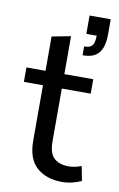

<svg xmlns="http://www.w3.org/2000/svg" viewBox="-77 -678 454 733"><g transform="rotate(10 150.0 -312.0)"><path d="M216 10Q156 10 118.5 -22.5Q81 -55 81 -127V-341H7V-397H81V-530L154 -544V-397H266V-341H154V-138Q154 -89 175 -71Q196 -53 231 -53Q244 -53 257 -56Q270 -59 280 -63L291 -7Q276 0 256.5 5Q237 10 216 10ZM210 -480V-514Q233 -514 241.5 -525Q250 -536 250 -563H210V-634H292V-576Q292 -546 284.5 -524.5Q277 -503 259.5 -491.5Q242 -480 210 -480Z"/></g></svg>

Font: Rokkitt
Style: Regular
Weight: 400
Designer: Vernon Adams
Foundry: Vernon Adams
Version: Version 3.103